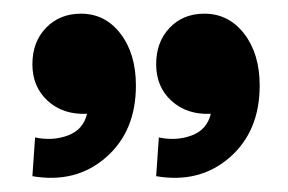

<svg xmlns="http://www.w3.org/2000/svg" viewBox="-20 -678 417 278"><path d="M30.8 -479Q56.2 -473.6 78.4 -481.9Q100.6 -490.2 106 -513.2Q71.3 -511.7 49.1 -532Q26.9 -552.2 26.9 -585Q26.9 -617.2 46.6 -637.7Q66.4 -658.2 97.2 -658.2Q132.3 -658.2 154.5 -629.2Q176.8 -600.1 176.8 -554.2Q176.8 -487.8 133.3 -450Q89.8 -412.1 26.9 -422.9ZM210 -479Q235.4 -473.6 257.6 -481.9Q279.8 -490.2 285.2 -513.2Q250.5 -511.7 228.3 -532Q206.1 -552.2 206.1 -585Q206.1 -617.2 225.6 -637.7Q245.1 -658.2 275.9 -658.2Q311 -658.2 333.5 -629.2Q356 -600.1 356 -554.2Q356 -487.8 312.5 -450Q269 -412.1 206.1 -422.9Z"/></svg>

Font: Apfel Grotezk Mittel
Style: Regular
Weight: 500
Designer: Luigi Gorlero
Foundry: © 2023, Luigi Gorlero & Collletttivo
Version: Version 2.000;Glyphs 3.2 (3217)